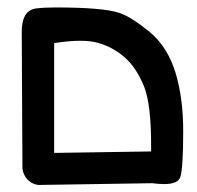

<svg xmlns="http://www.w3.org/2000/svg" viewBox="-20 -392 540 526"><path d="M39.6 -304.7Q39.6 -341.8 55.2 -357.9Q64.5 -366.7 77.6 -368.7Q100.1 -371.6 131.8 -371.6Q263.7 -371.6 307.6 -356.4Q339.4 -345.7 389.2 -305.2Q439.5 -263.7 461.4 -190.9Q481.9 -122.1 481.9 -32.7Q481.9 66.9 474.1 92.8Q467.8 112.3 429.7 112.3Q415.5 112.3 397 109.9L85.9 114.7H85.4Q64.9 112.3 51.8 95.7Q43.5 84.5 41.5 69.8Q41.5 69.3 40.5 -116.9Q39.6 -303.2 39.6 -304.7ZM247.1 -274.9Q228.5 -280.3 199.2 -280.3Q169.9 -280.3 128.4 -273.9V26.9L394 22.9Q394 14.6 394 6.8Q394 -106 375 -154.3Q354 -206.5 321.3 -235.1Q288.6 -263.7 247.1 -274.9Z"/></svg>

Font: Bakudai
Style: Medium
Weight: 500
Version: Version 1.48